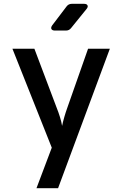

<svg xmlns="http://www.w3.org/2000/svg" viewBox="-20 -805 640 1005"><path d="M171 180 251 -32 45 -550H160L277 -240Q286 -218 294 -192Q302 -166 305 -146Q309 -166 316.5 -192Q324 -218 332 -240L441 -550H555L284 180ZM268 -645Q254 -645 249.5 -652.5Q245 -660 253 -672L329 -772Q339 -785 356 -785H420Q434 -785 438 -777Q442 -769 433 -758L352 -658Q342 -645 325 -645Z"/></svg>

Font: Pitagon Sans Mono SemiBold
Style: Regular
Weight: 600
Monospace: yes
Designer: Travis Tran
Foundry: Pitagon
Version: Version 1.001; ttfautohint (v1.8.4.7-5d5b);gftools[0.9.26]